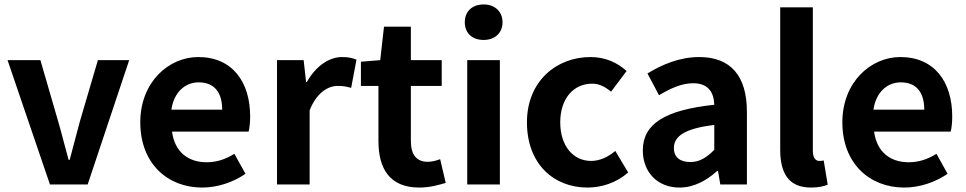

<svg xmlns="http://www.w3.org/2000/svg" viewBox="-20 -831 4352 865"><path d="M205 0H375L562 -560H421L339 -281C324 -226 309 -168 294 -111H289C273 -168 259 -226 243 -281L162 -560H14Z M891 14C960 14 1031 -10 1086 -48L1036 -138C995 -113 956 -100 911 -100C827 -100 767 -147 755 -238H1100C1104 -252 1107 -279 1107 -306C1107 -462 1027 -574 873 -574C740 -574 612 -461 612 -280C612 -95 734 14 891 14ZM752 -337C764 -418 816 -460 875 -460C948 -460 981 -412 981 -337Z M1228 0H1375V-334C1407 -415 1459 -444 1502 -444C1526 -444 1542 -441 1562 -435L1586 -562C1570 -569 1552 -574 1521 -574C1463 -574 1403 -534 1362 -461H1359L1348 -560H1228Z M1869 14C1918 14 1957 2 1988 -7L1963 -114C1948 -108 1926 -102 1908 -102C1858 -102 1831 -132 1831 -196V-444H1970V-560H1831V-711H1710L1693 -560L1606 -553V-444H1685V-195C1685 -71 1736 14 1869 14Z M2085 0H2232V-560H2085ZM2159 -651C2209 -651 2244 -682 2244 -731C2244 -779 2209 -811 2159 -811C2107 -811 2074 -779 2074 -731C2074 -682 2107 -651 2159 -651Z M2627 14C2689 14 2757 -7 2810 -54L2752 -151C2721 -125 2684 -106 2643 -106C2562 -106 2504 -174 2504 -280C2504 -385 2562 -454 2648 -454C2679 -454 2705 -441 2733 -418L2803 -511C2762 -548 2709 -574 2640 -574C2488 -574 2354 -466 2354 -280C2354 -94 2473 14 2627 14Z M3041 14C3106 14 3162 -17 3210 -60H3215L3225 0H3345V-327C3345 -489 3272 -574 3130 -574C3042 -574 2962 -540 2897 -500L2949 -402C3001 -433 3051 -456 3103 -456C3172 -456 3196 -414 3198 -359C2973 -335 2876 -272 2876 -153C2876 -57 2941 14 3041 14ZM3090 -101C3047 -101 3016 -120 3016 -164C3016 -215 3061 -252 3198 -268V-156C3163 -121 3132 -101 3090 -101Z M3634 14C3668 14 3692 8 3709 1L3691 -108C3681 -106 3677 -106 3671 -106C3657 -106 3642 -117 3642 -151V-798H3495V-157C3495 -53 3531 14 3634 14Z M4054 14C4123 14 4194 -10 4249 -48L4199 -138C4158 -113 4119 -100 4074 -100C3990 -100 3930 -147 3918 -238H4263C4267 -252 4270 -279 4270 -306C4270 -462 4190 -574 4036 -574C3903 -574 3775 -461 3775 -280C3775 -95 3897 14 4054 14ZM3915 -337C3927 -418 3979 -460 4038 -460C4111 -460 4144 -412 4144 -337Z"/></svg>

Font: Noto Sans TC
Style: Bold
Weight: 700
Designer: Ryoko NISHIZUKA 西塚涼子 (kana, bopomofo & ideographs); Paul D. Hunt (Latin, Greek & Cyrillic); Sandoll Communications 산돌커뮤니
Foundry: Adobe
Version: Version 2.004;hotconv 1.0.118;makeotfexe 2.5.65603